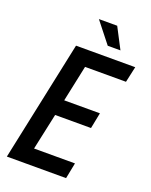

<svg xmlns="http://www.w3.org/2000/svg" viewBox="-159 -952 816 1036"><g transform="rotate(20 249.0 -433.5)"><path d="M158 -690H498L478 -599H243L199 -391H404L386 -300H180L135 -91H370L352 0H12ZM225 -867H330L392 -748H319Z"/></g></svg>

Font: Decalotype Medium Italic
Style: Regular
Weight: 500
Italic angle: -12°
Designer: Alfredo Marco Pradil
Foundry: Alfredo Marco Pradil
Version: Version 1.0